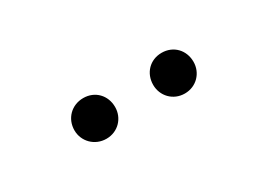

<svg xmlns="http://www.w3.org/2000/svg" viewBox="-14 -938 635 454"><g transform="rotate(-30 303.0 -711.5)"><path d="M196 -656C228 -656 251 -681 251 -711C251 -743 228 -767 196 -767C164 -767 140 -743 140 -711C140 -681 164 -656 196 -656ZM410 -656C442 -656 465 -681 465 -711C465 -743 442 -767 410 -767C378 -767 355 -743 355 -711C355 -681 378 -656 410 -656Z"/></g></svg>

Font: Noto Sans Mono CJK SC Regular
Style: Regular
Weight: 400
Designer: Ryoko NISHIZUKA (kana & ideographs); Paul D. Hunt (Latin, Greek & Cyrillic); Wenlong ZHANG (bopomofo); Sandoll Communica
Foundry: Adobe Systems Incorporated
Version: Version 1.005;PS 1.005;hotconv 1.0.96;makeotf.lib2.5.65012